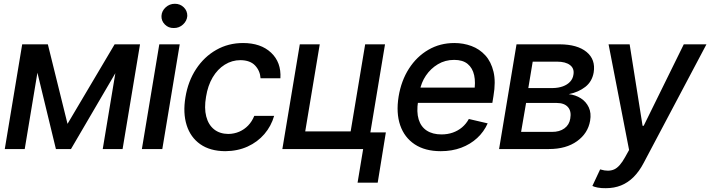

<svg xmlns="http://www.w3.org/2000/svg" viewBox="-20 -777 3703 1001"><path d="M332 -131.3 577.6 -545.9H669.4L350.1 0H271.5L139.2 -545.9H229.5ZM199.7 -545.9 108.9 0H4.9L95.7 -545.9ZM515.6 0 606.4 -545.9H710L619.1 0Z M719.7 0 810.5 -545.9H917L826.2 0ZM885.7 -630.9Q858.4 -630.4 839.6 -649.2Q820.8 -668 821.8 -693.8Q823.2 -720.2 843.8 -738.8Q864.3 -757.3 891.6 -757.3Q919.4 -757.3 938.2 -738.8Q957 -720.2 956.5 -693.8Q954.6 -668 934.1 -649.2Q913.6 -630.4 885.7 -630.9Z M1154.3 11.2Q1075.2 10.7 1024.2 -25.1Q973.1 -61 953.1 -124.5Q933.1 -188 946.8 -270Q960.4 -353.5 1002.4 -417.2Q1044.4 -481 1107.4 -516.8Q1170.4 -552.7 1247.1 -552.7Q1339.8 -552.7 1393.3 -502.4Q1446.8 -452.1 1441.9 -369.1H1338.4Q1335.9 -407.7 1310.1 -435.3Q1284.2 -462.9 1233.4 -463.4Q1189.5 -463.4 1151.9 -439.9Q1114.3 -416.5 1088.9 -373.8Q1063.5 -331.1 1054.2 -272.5Q1043.9 -213.4 1055.2 -169.9Q1066.4 -126.5 1095.9 -102.8Q1125.5 -79.1 1170.4 -78.6Q1200.7 -79.1 1227.1 -90.3Q1253.4 -101.6 1273.7 -122.6Q1293.9 -143.6 1305.7 -172.9H1409.2Q1394 -119.6 1358.4 -78.1Q1322.8 -36.6 1270.8 -12.9Q1218.8 10.7 1154.3 11.2Z M1987.3 -545.9 1896.5 0H1452.1L1543 -545.9H1647L1571.3 -91.8H1808.1L1883.8 -545.9ZM1991.7 -86.9 1949.2 175.3H1844.2L1887.7 -86.9Z M2277.8 11.2Q2196.3 11.2 2142.3 -24.4Q2088.4 -60.1 2066.4 -124Q2044.4 -188 2058.1 -273.4Q2071.8 -356.4 2112.1 -419.2Q2152.3 -481.9 2213.1 -517.3Q2273.9 -552.7 2348.6 -552.7Q2396 -552.7 2438 -537.1Q2480 -521.5 2510.3 -488.3Q2540.5 -455.1 2553 -402.8Q2565.4 -350.6 2552.7 -276.4L2546.9 -240.7H2112.8L2126 -320.3H2505.9L2451.7 -295.9Q2460.4 -346.7 2452.1 -384.5Q2443.8 -422.4 2418.2 -443.6Q2392.6 -464.8 2347.7 -464.8Q2300.8 -464.8 2262.9 -442.1Q2225.1 -419.4 2200.4 -382.8Q2175.8 -346.2 2168.5 -303.2L2159.7 -249Q2150.9 -193.4 2162.6 -154.8Q2174.3 -116.2 2204.8 -96.2Q2235.4 -76.2 2281.7 -76.2Q2313.5 -76.2 2340.6 -85.7Q2367.7 -95.2 2388.9 -113Q2410.2 -130.9 2424.3 -156.7L2522.5 -133.8Q2502.9 -89.8 2467.8 -57.4Q2432.6 -24.9 2384.5 -6.8Q2336.4 11.2 2277.8 11.2Z M2582 0 2672.9 -545.9H2898.4Q2990.2 -545.4 3038.1 -506.1Q3085.9 -466.8 3075.2 -399.4Q3066.9 -351.6 3031.5 -324Q2996.1 -296.4 2945.3 -286.1Q2980.5 -282.2 3008.1 -264.6Q3035.6 -247.1 3049.6 -217.3Q3063.5 -187.5 3056.6 -147.5Q3045.4 -82 2988.5 -41Q2931.6 0 2842.3 0ZM2696.8 -89.4H2856.9Q2897 -88.9 2922.6 -107.7Q2948.2 -126.5 2953.1 -158.7Q2960 -197.3 2940.9 -218.8Q2921.9 -240.2 2882.8 -240.2H2722.7ZM2734.4 -317.9H2861.8Q2891.6 -318.4 2914.8 -326.9Q2938 -335.4 2952.4 -351.1Q2966.8 -366.7 2969.7 -388.2Q2975.1 -419.9 2951.9 -437.7Q2928.7 -455.6 2883.8 -455.6H2757.3Z M3138.7 204.1Q3115.2 204.6 3096.2 200.9Q3077.1 197.3 3068.4 192.4L3108.9 106L3111.8 106.9Q3152.3 119.1 3181.6 106.4Q3210.9 93.8 3239.7 41L3259.8 4.9L3152.8 -545.9H3262.7L3330.1 -121.1H3335.9L3544.9 -545.9H3663.1L3335.9 72.3Q3313 116.2 3283.4 145.8Q3253.9 175.3 3218 189.7Q3182.1 204.1 3138.7 204.1Z"/></svg>

Font: Inter Tight Medium
Style: Italic
Weight: 500
Italic angle: -9.39999°
Designer: Rasmus Andersson
Foundry: rsms
Version: Version 3.004